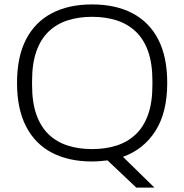

<svg xmlns="http://www.w3.org/2000/svg" viewBox="-20 -718 833 868"><path d="M596 130 466 7Q449 9 432 10.5Q415 12 396 12Q290 12 214 -28Q138 -68 97.5 -147Q57 -226 57 -343Q57 -461 97.5 -539.5Q138 -618 214 -658Q290 -698 396 -698Q503 -698 579 -658Q655 -618 695.5 -539.5Q736 -461 736 -343Q736 -210 683 -126.5Q630 -43 536 -9L678 130ZM396 -44Q457 -44 507 -60Q557 -76 593.5 -110.5Q630 -145 649.5 -200Q669 -255 669 -333V-353Q669 -431 649.5 -486Q630 -541 593.5 -575.5Q557 -610 507 -626Q457 -642 396 -642Q336 -642 286 -626Q236 -610 200 -575.5Q164 -541 144.5 -486Q125 -431 125 -353V-333Q125 -255 144.5 -200Q164 -145 200 -110.5Q236 -76 286 -60Q336 -44 396 -44Z"/></svg>

Font: Archivo SemiBold ExtraLight
Style: Regular
Weight: 250
Version: Version 2.001